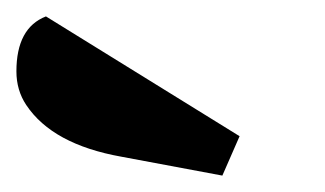

<svg xmlns="http://www.w3.org/2000/svg" viewBox="-66 -753 396 234"><path d="M-34 -625Q-46 -643 -46 -666Q-46 -719 -10 -733L226 -587L205 -539L82 -562Q-2 -577 -34 -625Z"/></svg>

Font: Sansita One
Style: Regular
Weight: 400
Designer: Pablo Cosgaya
Foundry: Omnibus-Type
Version: Version 1.001